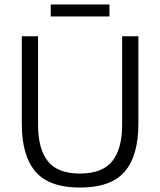

<svg xmlns="http://www.w3.org/2000/svg" viewBox="-20 -831 720 863"><path d="M339 12Q201 12 139.5 -59.5Q78 -131 78 -275V-668H151V-270Q151 -162 195 -106.5Q239 -51 339 -51Q440 -51 484.5 -106.5Q529 -162 529 -270V-668H602V-275Q602 -131 540.5 -59.5Q479 12 339 12ZM208 -757V-811H472V-757Z"/></svg>

Font: Atkinson Hyperlegible Next Light
Style: Regular
Weight: 300
Designer: Elliott Scott, Megan Eiswerth, Linus Boman, Theodore Petrosky, Letters from Sweden
Foundry: Applied Design Works, Letters from Sweden
Version: Version 2.001